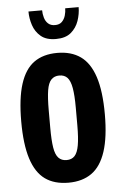

<svg xmlns="http://www.w3.org/2000/svg" viewBox="-53 -762 517 812"><g transform="rotate(-5 205.5 -356.0)"><path d="M205 12Q145 12 106 -16Q67 -44 47.5 -105Q28 -166 28 -263Q28 -361 47.5 -422Q67 -483 106 -511Q145 -539 205 -539Q264 -539 303.5 -511Q343 -483 363 -422Q383 -361 383 -263Q383 -166 363 -105Q343 -44 303.5 -16Q264 12 205 12ZM205 -84Q227 -84 239.5 -97.5Q252 -111 257.5 -142Q263 -173 263 -226V-301Q263 -354 257.5 -385Q252 -416 239.5 -429.5Q227 -443 205 -443Q184 -443 171 -429.5Q158 -416 153 -385Q148 -354 148 -301V-226Q148 -173 153 -142Q158 -111 171 -97.5Q184 -84 205 -84ZM205 -598Q164 -598 141 -617.5Q118 -637 108.5 -666Q99 -695 99 -724H157Q157 -709 161.5 -693Q166 -677 177 -667Q188 -657 206 -657Q225 -657 235.5 -667.5Q246 -678 250.5 -693.5Q255 -709 255 -724H312Q312 -695 302 -666Q292 -637 269 -617.5Q246 -598 205 -598Z"/></g></svg>

Font: Archivo ExtraCondensed
Style: Bold
Weight: 700
Width: 2
Designer: Hector Gatti
Foundry: Omnibus-Type
Version: Version 2.001